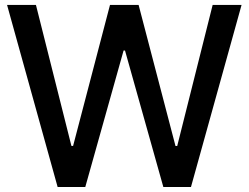

<svg xmlns="http://www.w3.org/2000/svg" viewBox="-20 -747 993 767"><path d="M210.2 0H320.7L473.7 -545.1H479.4L632.5 0H742.9L945 -727.3H829.5L687.9 -163.7H681.1L533.7 -727.3H419.4L272 -164.1H265.3L123.6 -727.3H8.2Z"/></svg>

Font: RED Number Medium
Style: Regular
Weight: 500
Designer: RED UED
Foundry: rsms
Version: Version 1.003;FEAKit 1.0